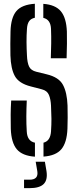

<svg xmlns="http://www.w3.org/2000/svg" viewBox="-20 -827 414 1022"><path d="M211.5 6.5V-67.5Q248 -76.5 251.5 -127Q254 -165 253.8 -194.2Q253.5 -223.5 251.5 -265Q250 -298.5 240.5 -321.5Q231 -344.5 203 -351.5L143.5 -367Q80.5 -383 59 -422.2Q37.5 -461.5 35.5 -532Q34.5 -562 35 -595Q35.5 -628 36 -660Q38 -733.5 67.2 -768Q96.5 -802.5 165.5 -807V-732.5Q144.5 -728 134.8 -713.8Q125 -699.5 123.5 -673.5Q121 -638.5 121.2 -603Q121.5 -567.5 123.5 -532Q125 -493.5 134.8 -472.8Q144.5 -452 173.5 -445L228.5 -431.5Q293.5 -416 315.2 -375.2Q337 -334.5 339.5 -265Q340.5 -226 340.2 -201Q340 -176 339 -141.5Q336 -68 306.8 -33Q277.5 2 211.5 6.5ZM250.5 -517Q252 -556 252.5 -595.2Q253 -634.5 251.5 -673.5Q249.5 -723 210.5 -732V-806.5Q274.5 -802 303.8 -767.2Q333 -732.5 336 -659Q337.5 -602 334.5 -517ZM166 7Q99 2.5 69.5 -32.5Q40 -67.5 37.5 -141.5Q36.5 -182 36.8 -216.5Q37 -251 39.5 -292H122.5Q120.5 -249.5 120.2 -207.5Q120 -165.5 122.5 -127Q125 -75.5 166 -67.5ZM108 174.5V129.5H137.5Q186 129.5 178.5 84L170 34H219L227.5 84Q234.5 130.5 212.5 152.5Q190.5 174.5 137.5 174.5Z"/></svg>

Font: Big Shoulders Stencil Display SemiBold
Style: Regular
Weight: 600
Designer: Patric King
Foundry: XO Type Co
Version: Version 1.000